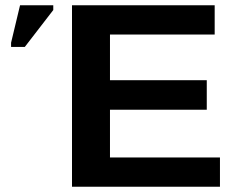

<svg xmlns="http://www.w3.org/2000/svg" viewBox="-20 -708 893 728"><path d="M814 0H253V-688H794V-577H397V-404H764V-292H397V-111H814ZM74 -530H22V-546L56 -688H182V-670Z"/></svg>

Font: Libra Sans
Style: Bold
Weight: 700
Foundry: Context Ltd
Version: Version 1.000